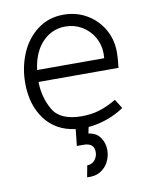

<svg xmlns="http://www.w3.org/2000/svg" viewBox="-84 -570 682 865"><g transform="rotate(-10 257.5 -138.0)"><path d="M269 -43Q312 -43 348.5 -54Q385 -65 428 -90L454 -48Q419 -24 377 -9Q335 6 290 10L284 39Q319 43 337 68.5Q355 94 355 127Q355 154 342.5 179.5Q330 205 305 220Q280 235 244 232L254 179Q276 179 289 163Q302 147 302 126Q302 106 290 95.5Q278 85 254 85H223L231 9Q142 -2 92.5 -68Q43 -134 43 -234Q43 -305 69 -367.5Q95 -430 146 -469Q197 -508 266 -508Q324 -508 371.5 -480.5Q419 -453 446.5 -405.5Q474 -358 474 -300Q474 -284 473 -271.5Q472 -259 471 -250L469 -229H103Q104 -159 137 -101Q170 -43 269 -43ZM413 -283Q414 -290 414 -303Q414 -345 394 -379.5Q374 -414 340 -434Q306 -454 265 -454Q204 -454 160.5 -409.5Q117 -365 106 -283Z"/></g></svg>

Font: Bellota Text
Style: Regular
Weight: 400
Designer: Kemie Guaida
Foundry: Kemie Guaida
Version: Version 4.001